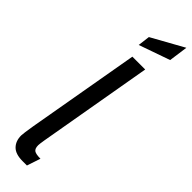

<svg xmlns="http://www.w3.org/2000/svg" viewBox="-332 -963 963 963"><g transform="rotate(45 149.5 -481.5)"><path d="M24 -76Q24 -88 34 -150L139 -750H230L124 -141Q119 -110 119 -102Q119 -78 131 -70Q143 -62 175 -62L151 10H120Q70 10 47 -13.5Q24 -37 24 -76ZM128 -878 299 -973 285 -872 120 -814Z"/></g></svg>

Font: Cabin
Style: Italic
Weight: 400
Italic angle: -7°
Designer: Pablo Impallari
Foundry: Pablo Impallari. http://www.impallari.com Igino Marini. http://www.ikern.com
Version: Version 2.200